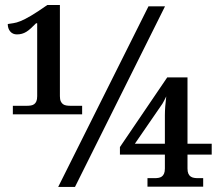

<svg xmlns="http://www.w3.org/2000/svg" viewBox="-20 -739 880 759"><path d="M122.6 -647Q110.8 -635.3 101.6 -626.7Q92.3 -618.2 83.7 -613Q75.2 -607.9 66.4 -605.5Q57.6 -603 46.9 -603Q30.3 -603 20.5 -614.5Q10.7 -626 10.7 -644Q22.5 -646 33.4 -647.5Q44.4 -648.9 61 -655.5Q77.6 -662.1 102.5 -676.8Q127.4 -691.4 167 -719.2H216.8V-358.9Q216.8 -346.2 220.2 -338.6Q223.6 -331.1 229.2 -327.1Q234.9 -323.2 242.4 -322Q250 -320.8 258.8 -320.8H304.7V-287.1H30.8V-320.8H85.9Q94.7 -320.8 102.1 -322Q109.4 -323.2 115 -327.1Q120.6 -331.1 123.8 -338.6Q127 -346.2 127 -358.9V-647ZM276.4 0H210L566.9 -713.9H632.3ZM721.2 -127.9V-72.8Q721.2 -60.1 724.6 -52.5Q728 -44.9 733.9 -41Q739.7 -37.1 747.3 -35.9Q754.9 -34.7 763.2 -34.7H783.2V-1H563V-34.7H590.8Q599.1 -34.7 606.4 -35.9Q613.8 -37.1 619.4 -41Q625 -44.9 628.4 -52.5Q631.8 -60.1 631.8 -72.8V-127.9H454.1V-157.7L641.1 -433.1H721.2V-170.9H816.9V-127.9ZM631.8 -283.7Q631.8 -299.3 633.3 -319.3Q634.8 -339.4 637.2 -357.9Q633.3 -349.6 628.9 -341.3Q624.5 -333 622.1 -329.1L513.2 -170.9H631.8Z"/></svg>

Font: Noto Serif
Style: Regular
Weight: 400
Designer: Monotype Design team
Foundry: Monotype Imaging Inc.
Version: Version 1.02